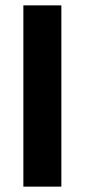

<svg xmlns="http://www.w3.org/2000/svg" viewBox="-20 -695 330 715"><path d="M67 0H208.5V-675H67Z"/></svg>

Font: Anybody UltraCondensed Thin SemiBold
Style: Regular
Weight: 600
Version: Version 1.111